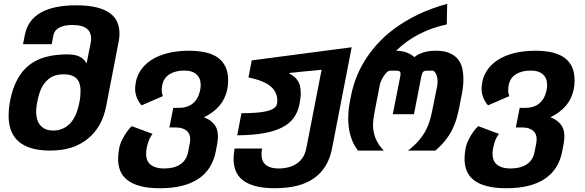

<svg xmlns="http://www.w3.org/2000/svg" viewBox="-20 -785 3050 1001"><path d="M240.7 0Q134.3 0 79.6 -45.2Q24.9 -90.3 24.9 -181.2Q24.9 -198.7 27.1 -221.7Q29.3 -244.6 34.7 -269.8Q40 -294.9 48.8 -321Q57.6 -347.2 70.8 -371.6Q119.6 -461.9 219.7 -488.3Q244.6 -495.1 272.9 -498.3Q301.3 -501.5 327.6 -501.5Q345.2 -501.5 360.6 -499.5Q376 -497.6 388.9 -492.4Q401.9 -487.3 412.6 -478.3Q423.3 -469.2 431.6 -454.6L453.1 -563.5Q455.1 -574.7 455.1 -584.5Q455.1 -599.6 450 -612.3Q444.8 -625 433.6 -634.5Q422.4 -644 403.6 -649.4Q384.8 -654.8 357.9 -654.8Q314.9 -654.8 289.3 -641.1Q263.7 -627.4 258.8 -602.5L249.5 -554.7H100.1L109.4 -602.5Q124.5 -680.2 191.9 -718.8Q259.3 -757.3 377 -757.3Q440.9 -757.3 484.4 -746.3Q527.8 -735.4 554.2 -715.6Q580.6 -695.8 591.8 -668.7Q603 -641.6 603 -609.4Q603 -589.8 598.1 -565.4L533.2 -230Q522.9 -176.8 499.3 -134.8Q475.6 -92.8 439 -62.5Q402.3 -32.2 353.8 -16.1Q305.2 0 240.7 0ZM258.3 -104.5Q308.1 -104.5 343.5 -139.6Q378.9 -174.8 393.6 -250Q397.5 -268.6 398.7 -284.4Q399.9 -300.3 399.9 -311.5Q399.9 -314.9 399.7 -321Q399.4 -327.1 398.2 -334.7Q397 -342.3 394.3 -350.6Q391.6 -358.9 386.7 -366.2Q366.7 -397.5 312 -397.5Q285.6 -397.5 264.4 -390.4Q243.2 -383.3 225.6 -366.2Q205.6 -347.7 193.8 -320.6Q182.1 -293.5 174.8 -256.8Q171.9 -242.2 170.2 -228.8Q168.5 -215.3 168.5 -202.6Q168.5 -183.1 173.1 -165.3Q177.7 -147.5 188.2 -134Q198.7 -120.6 215.8 -112.5Q232.9 -104.5 258.3 -104.5Z M814.5 196.3Q751.5 196.3 709.2 184.6Q667 172.9 641.8 152.1Q616.7 131.3 606.2 103.5Q595.7 75.7 595.7 43.5Q595.7 30.8 597.2 16.6Q598.6 2.4 601.1 -10.7Q604 -25.9 608.9 -38.6Q613.8 -51.3 623 -68.4Q631.8 -84.5 642.3 -99.1Q652.8 -113.8 667 -127.4L775.4 -86.9Q761.7 -69.3 754.9 -49.8Q748 -30.3 744.6 -12.2Q741.7 3.4 741.7 17.1Q741.7 32.7 746.3 46.6Q751 60.5 762 70.8Q772.9 81.1 791.3 87.2Q809.6 93.3 836.9 93.3Q861.3 93.3 882.1 88.1Q902.8 83 918.9 72.5Q935.1 62 945.6 46.1Q956.1 30.3 960.4 8.8L969.2 -36.1Q971.7 -49.8 971.7 -59.6Q971.7 -72.3 967.5 -83.3Q963.4 -94.2 954.3 -102.5Q945.3 -110.8 930.4 -115.7Q915.5 -120.6 894 -120.6H863.3L883.3 -222.7H914.1Q956.1 -222.7 983.9 -244.6Q998 -255.9 1008.1 -272.9Q1018.1 -290 1023.4 -315.4Q1026.4 -329.1 1026.4 -341.8Q1026.4 -351.1 1023.7 -364.5Q1021 -377.9 1010.3 -391.1Q999.5 -403.8 982.7 -410.4Q965.8 -417 939.5 -417Q895 -417 864.5 -398.4Q834 -379.9 826.2 -342.3Q823.2 -326.7 823.2 -314.9Q823.2 -314 823.2 -311.8Q823.2 -309.6 823.7 -305.7Q824.2 -301.8 825.2 -296.9Q826.2 -292 829.1 -283.7L718.3 -235.8Q699.7 -256.3 691.4 -281.7Q686.5 -295.9 685.5 -306.2Q684.6 -316.4 684.6 -319.3Q684.6 -322.3 684.8 -329.1Q685.1 -335.9 686 -342.3Q690.4 -383.8 712.2 -416.7Q733.9 -449.7 770 -472.9Q806.2 -496.1 855.5 -508.3Q904.8 -520.5 964.8 -520.5Q1069.3 -520.5 1119.4 -481.9Q1169.4 -443.4 1169.4 -366.2Q1169.4 -356 1168.2 -341.1Q1167 -326.2 1162.4 -308.6Q1157.7 -291 1148.9 -272Q1140.1 -252.9 1125 -234.9Q1095.2 -199.2 1043.5 -173.3Q1066.4 -164.6 1080.6 -153.1Q1094.7 -141.6 1102.8 -128.7Q1110.8 -115.7 1113.5 -101.6Q1116.2 -87.4 1116.2 -73.7Q1116.2 -64 1115.2 -54.4Q1114.3 -44.9 1112.3 -34.7L1105.5 2Q1087.4 98.6 1014.2 147.5Q940.9 196.3 814.5 196.3Z M1413.6 196.3Q1351.1 196.3 1309.6 184.6Q1268.1 172.9 1243.2 152.3Q1218.3 131.8 1208 103.8Q1197.8 75.7 1197.8 43Q1197.8 30.3 1199.2 16.8Q1200.7 3.4 1203.1 -10.7H1346.7Q1344.7 -2.4 1344 5.1Q1343.3 12.7 1343.3 19.5Q1343.3 34.7 1347.7 48.1Q1352.1 61.5 1362.3 71.5Q1372.6 81.5 1389.9 87.4Q1407.2 93.3 1433.6 93.3Q1460 93.3 1484.4 86.9Q1508.8 80.6 1527.8 67.4Q1566.4 41 1576.7 -10.7L1656.7 -421.4Q1647 -420.4 1640.1 -419.7Q1633.3 -418.9 1626.7 -418.2Q1620.1 -417.5 1612.5 -416.7Q1605 -416 1593.3 -415Q1587.4 -414.6 1582.8 -414.1Q1578.1 -413.6 1571.8 -413.1Q1565.4 -412.6 1555.7 -411.6Q1545.9 -410.6 1530.3 -408.7Q1526.9 -408.2 1524.2 -408Q1521.5 -407.7 1519 -407.7Q1516.6 -407.2 1514.4 -407.2Q1512.2 -407.2 1510.3 -406.7Q1507.3 -406.2 1506.3 -406.2Q1505.4 -406.2 1505.1 -406.2Q1504.9 -406.2 1504.2 -406Q1503.4 -405.8 1501 -405.8Q1498.5 -405.3 1496.3 -405.3Q1494.1 -405.3 1488.8 -404.3L1488.3 -401.4Q1513.2 -389.2 1526.1 -372.8Q1539.1 -356.4 1543.5 -338.9Q1547.9 -320.3 1547.9 -301.3Q1547.9 -300.8 1547.9 -294.9Q1547.9 -289.1 1547.4 -283.2Q1546.9 -277.8 1545.2 -265.1Q1543.5 -252.4 1541 -240.2Q1532.2 -198.7 1510.5 -169.4Q1488.8 -140.1 1450.7 -120.6Q1411.6 -100.6 1354 -90.3Q1296.4 -80.1 1216.8 -79.6L1238.8 -194.8Q1284.2 -194.8 1317.1 -197.5Q1350.1 -200.2 1372.3 -205.8Q1394.5 -211.4 1407 -220Q1419.4 -228.5 1423.3 -240.7Q1424.3 -244.1 1425 -248.3Q1425.8 -252.4 1425.8 -259.3Q1425.8 -305.2 1390.6 -335Q1355.5 -364.7 1275.4 -381.3L1292.5 -470.2L1813.5 -538.6L1710.9 -9.8Q1690.9 91.8 1617.4 144Q1543.9 196.3 1413.6 196.3Z M1846.7 0Q1824.7 -27.8 1813.5 -59.3Q1802.2 -90.8 1798.3 -121.6Q1796.9 -134.3 1796.1 -147.5Q1795.4 -160.6 1795.4 -169.9Q1795.4 -181.2 1796.9 -203.1Q1798.3 -225.1 1803.2 -250L1811.5 -292.5Q1819.3 -331.1 1835.2 -374.5Q1851.1 -418 1877.9 -462.6Q1904.8 -507.3 1943.4 -551.3Q1981.9 -595.2 2035.2 -634.8Q2088.4 -674.3 2156.7 -707.8Q2225.1 -741.2 2311.5 -765.1L2309.1 -657.7Q2232.9 -641.1 2167.5 -608.2Q2102.1 -575.2 2044.9 -520.5Q2075.7 -520.5 2100.3 -511Q2125 -501.5 2140.1 -487.3Q2162.1 -504.4 2189.9 -512.5Q2217.8 -520.5 2251.5 -520.5Q2295.9 -520.5 2324.2 -508.1Q2352.5 -495.6 2368.4 -475.1Q2384.3 -454.6 2390.1 -428.2Q2396 -401.9 2396 -374.5Q2396 -354 2393.8 -333.5Q2391.6 -313 2387.7 -293.9L2375 -228.5Q2368.2 -194.3 2360.4 -167.2Q2352.5 -140.1 2339.8 -113.3Q2326.2 -85 2304.4 -56.4Q2282.7 -27.8 2249.5 0H2107.4Q2145 -29.8 2166.5 -55.9Q2188 -82 2200.7 -106.9Q2213.9 -132.3 2221.2 -157.7Q2228.5 -183.1 2232.9 -205.6L2260.3 -341.8Q2260.7 -345.2 2261 -348.9Q2261.2 -352.5 2261.2 -357.4Q2261.2 -364.3 2260.5 -372.8Q2259.8 -381.3 2257.3 -388.7Q2253.9 -400.4 2248 -408.4Q2242.2 -416.5 2233.9 -416.5H2202.6Q2192.9 -416.5 2186.5 -410.6Q2180.2 -404.8 2176.3 -384.8L2138.2 -189.5H2027.8L2066.9 -387.2Q2068.4 -394.5 2068.4 -399.9Q2068.4 -407.2 2064.9 -411.6Q2060.5 -416.5 2047.9 -416.5H2014.2Q2005.9 -416.5 1997.6 -408.9Q1989.3 -401.4 1981 -388.7Q1973.1 -377 1967.3 -364Q1961.4 -351.1 1960 -341.8L1936 -217.8Q1933.1 -202.1 1930.9 -190.4Q1928.7 -178.7 1927.5 -169.2Q1926.3 -159.7 1925.5 -151.1Q1924.8 -142.6 1924.8 -133.3Q1924.8 -129.9 1925 -122.3Q1925.3 -114.7 1927 -104.2Q1928.7 -93.8 1932.1 -81.1Q1935.5 -68.4 1941.9 -55.2Q1955.1 -26.4 1981 0H1846.7Z M2620.6 196.3Q2557.6 196.3 2515.4 184.6Q2473.1 172.9 2448 152.1Q2422.9 131.3 2412.4 103.5Q2401.9 75.7 2401.9 43.5Q2401.9 30.8 2403.3 16.6Q2404.8 2.4 2407.2 -10.7Q2410.2 -25.9 2415 -38.6Q2419.9 -51.3 2429.2 -68.4Q2438 -84.5 2448.5 -99.1Q2459 -113.8 2473.1 -127.4L2581.5 -86.9Q2567.9 -69.3 2561 -49.8Q2554.2 -30.3 2550.8 -12.2Q2547.9 3.4 2547.9 17.1Q2547.9 32.7 2552.5 46.6Q2557.1 60.5 2568.1 70.8Q2579.1 81.1 2597.4 87.2Q2615.7 93.3 2643.1 93.3Q2667.5 93.3 2688.2 88.1Q2709 83 2725.1 72.5Q2741.2 62 2751.7 46.1Q2762.2 30.3 2766.6 8.8L2775.4 -36.1Q2777.8 -49.8 2777.8 -59.6Q2777.8 -72.3 2773.7 -83.3Q2769.5 -94.2 2760.5 -102.5Q2751.5 -110.8 2736.6 -115.7Q2721.7 -120.6 2700.2 -120.6H2669.4L2689.5 -222.7H2720.2Q2762.2 -222.7 2790 -244.6Q2804.2 -255.9 2814.2 -272.9Q2824.2 -290 2829.6 -315.4Q2832.5 -329.1 2832.5 -341.8Q2832.5 -351.1 2829.8 -364.5Q2827.1 -377.9 2816.4 -391.1Q2805.7 -403.8 2788.8 -410.4Q2772 -417 2745.6 -417Q2701.2 -417 2670.7 -398.4Q2640.1 -379.9 2632.3 -342.3Q2629.4 -326.7 2629.4 -314.9Q2629.4 -314 2629.4 -311.8Q2629.4 -309.6 2629.9 -305.7Q2630.4 -301.8 2631.3 -296.9Q2632.3 -292 2635.3 -283.7L2524.4 -235.8Q2505.9 -256.3 2497.6 -281.7Q2492.7 -295.9 2491.7 -306.2Q2490.7 -316.4 2490.7 -319.3Q2490.7 -322.3 2491 -329.1Q2491.2 -335.9 2492.2 -342.3Q2496.6 -383.8 2518.3 -416.7Q2540 -449.7 2576.2 -472.9Q2612.3 -496.1 2661.6 -508.3Q2710.9 -520.5 2771 -520.5Q2875.5 -520.5 2925.5 -481.9Q2975.6 -443.4 2975.6 -366.2Q2975.6 -356 2974.4 -341.1Q2973.1 -326.2 2968.5 -308.6Q2963.9 -291 2955.1 -272Q2946.3 -252.9 2931.2 -234.9Q2901.4 -199.2 2849.6 -173.3Q2872.6 -164.6 2886.7 -153.1Q2900.9 -141.6 2908.9 -128.7Q2917 -115.7 2919.7 -101.6Q2922.4 -87.4 2922.4 -73.7Q2922.4 -64 2921.4 -54.4Q2920.4 -44.9 2918.5 -34.7L2911.6 2Q2893.6 98.6 2820.3 147.5Q2747.1 196.3 2620.6 196.3Z"/></svg>

Font: Hack
Style: Bold Italic
Weight: 700
Italic angle: -11°
Monospace: yes
Designer: Christopher Simpkins
Foundry: Christopher Simpkins
Version: Version 2.017; ttfautohint (v1.4.1) -l 4 -r 80 -G 350 -x 0 -